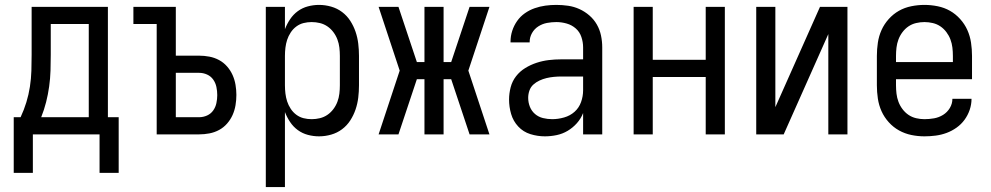

<svg xmlns="http://www.w3.org/2000/svg" viewBox="-20 -548 4040 783"><path d="M36 157V-70H64Q78 -100 87.5 -131Q97 -162 102 -194.5Q107 -227 108 -259.5Q109 -292 109 -325V-520H420V-70H464V157H386V0H114V157ZM148 -70H342V-450H187V-325Q187 -293 186 -260.5Q185 -228 180.5 -195.5Q176 -163 168 -131.5Q160 -100 148 -70Z M619 0V-450H524V-520H697V-321H792Q813 -321 834 -317Q855 -313 873.5 -303Q892 -293 906 -277Q920 -261 928.5 -242Q937 -223 940.5 -202Q944 -181 944 -161Q944 -140 940.5 -119Q937 -98 928.5 -79Q920 -60 906 -44Q892 -28 873.5 -18Q855 -8 834 -4Q813 0 792 0ZM697 -70H792Q809 -70 824.5 -77Q840 -84 849.5 -97.5Q859 -111 862.5 -127.5Q866 -144 866 -160Q866 -177 862.5 -193.5Q859 -210 849.5 -223.5Q840 -237 824.5 -244Q809 -251 792 -251H697Z M1064 215V-520H1142V-429Q1150 -450 1163 -469.5Q1176 -489 1194.5 -502.5Q1213 -516 1235.5 -522Q1258 -528 1281 -528Q1306 -528 1330.5 -521Q1355 -514 1375 -499Q1395 -484 1408.5 -463Q1422 -442 1430 -418.5Q1438 -395 1441 -370Q1444 -345 1444 -320V-200Q1444 -175 1441 -150Q1438 -125 1430 -101.5Q1422 -78 1408.5 -57Q1395 -36 1375 -21Q1355 -6 1330.5 1Q1306 8 1281 8Q1258 8 1235.5 2Q1213 -4 1194.5 -17.5Q1176 -31 1163 -50.5Q1150 -70 1142 -91V215ZM1251 -62Q1268 -62 1284.5 -66Q1301 -70 1315 -79.5Q1329 -89 1339.5 -103Q1350 -117 1356 -133Q1362 -149 1364 -166Q1366 -183 1366 -200V-320Q1366 -337 1364 -354Q1362 -371 1356 -387Q1350 -403 1339.5 -417Q1329 -431 1315 -440.5Q1301 -450 1284.5 -454Q1268 -458 1251 -458Q1234 -458 1218 -454Q1202 -450 1188.5 -440Q1175 -430 1165.5 -415.5Q1156 -401 1151 -385.5Q1146 -370 1144 -353.5Q1142 -337 1142 -320V-200Q1142 -183 1144 -166.5Q1146 -150 1151 -134.5Q1156 -119 1165.5 -104.5Q1175 -90 1188.5 -80Q1202 -70 1218 -66Q1234 -62 1251 -62Z M1976 0H1895L1820 -225H1789V0H1711V-225H1680L1605 0H1524L1610 -260L1524 -520H1605L1680 -295H1711V-520H1789V-295H1820L1895 -520H1976L1890 -260Z M2202 8Q2172 8 2143 -1Q2114 -10 2093.5 -32Q2073 -54 2064.5 -83Q2056 -112 2056 -142Q2056 -167 2062.5 -192Q2069 -217 2084.5 -237Q2100 -257 2122 -270.5Q2144 -284 2168.5 -292Q2193 -300 2218 -303Q2243 -306 2269 -306H2358V-355Q2358 -376 2351 -397Q2344 -418 2328 -432Q2312 -446 2291 -452Q2270 -458 2249 -458Q2230 -458 2211 -454.5Q2192 -451 2175.5 -440.5Q2159 -430 2149.5 -413Q2140 -396 2140 -377V-375H2062V-378Q2062 -401 2069 -422.5Q2076 -444 2089 -462.5Q2102 -481 2120.5 -494Q2139 -507 2160.5 -514.5Q2182 -522 2204 -525Q2226 -528 2249 -528Q2273 -528 2297 -524.5Q2321 -521 2343 -511Q2365 -501 2383.5 -485Q2402 -469 2414 -448Q2426 -427 2431 -403Q2436 -379 2436 -355V0H2358V-87Q2349 -64 2332.5 -45.5Q2316 -27 2295 -14.5Q2274 -2 2250 3Q2226 8 2202 8ZM2232 -62Q2256 -62 2280.5 -69Q2305 -76 2323 -92Q2341 -108 2349.5 -131.5Q2358 -155 2358 -180V-236H2269Q2254 -236 2238.5 -234.5Q2223 -233 2208.5 -229.5Q2194 -226 2180 -219.5Q2166 -213 2155 -203Q2144 -193 2139 -178.5Q2134 -164 2134 -149Q2134 -130 2141 -112.5Q2148 -95 2162 -83Q2176 -71 2194.5 -66.5Q2213 -62 2232 -62Z M2564 0V-520H2642V-304H2858V-520H2936V0H2858V-234H2642V0Z M3064 0V-520H3142V-111L3324 -520H3436V0H3358V-409L3176 0Z M3750 8Q3723 8 3696.5 2.5Q3670 -3 3646.5 -16Q3623 -29 3604.5 -49.5Q3586 -70 3575 -94.5Q3564 -119 3560 -146Q3556 -173 3556 -200V-320Q3556 -347 3560 -374Q3564 -401 3575 -425.5Q3586 -450 3604.5 -470.5Q3623 -491 3646 -504Q3669 -517 3696 -522.5Q3723 -528 3750 -528Q3777 -528 3804 -522.5Q3831 -517 3854 -504Q3877 -491 3895.5 -470.5Q3914 -450 3925 -425.5Q3936 -401 3940 -374Q3944 -347 3944 -320V-225H3634V-200Q3634 -183 3636 -166Q3638 -149 3644 -133Q3650 -117 3660.5 -103Q3671 -89 3685 -79.5Q3699 -70 3716 -66Q3733 -62 3750 -62Q3770 -62 3789.5 -65.5Q3809 -69 3826 -79.5Q3843 -90 3853.5 -107.5Q3864 -125 3864 -145H3942Q3942 -122 3934.5 -100Q3927 -78 3913.5 -59.5Q3900 -41 3881 -27.5Q3862 -14 3840.5 -6Q3819 2 3796 5Q3773 8 3750 8ZM3866 -295V-320Q3866 -337 3864 -354Q3862 -371 3856 -387Q3850 -403 3839.5 -417Q3829 -431 3815 -440.5Q3801 -450 3784 -454Q3767 -458 3750 -458Q3733 -458 3716 -454Q3699 -450 3685 -440.5Q3671 -431 3660.5 -417Q3650 -403 3644 -387Q3638 -371 3636 -354Q3634 -337 3634 -320V-295Z"/></svg>

Font: Iosevka Term
Style: Regular
Weight: 400
Monospace: yes
Designer: Belleve Invis
Foundry: Belleve Invis
Version: Version 30.0.1